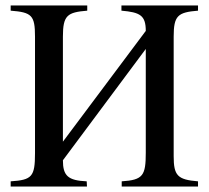

<svg xmlns="http://www.w3.org/2000/svg" viewBox="-20 -682 763 702"><path d="M704 0V-19C629 -25 615 -40 615 -111V-548C615 -625 630 -637 704 -643V-662H424V-643C492 -637 513 -626 513 -569L210 -164V-548C210 -626 226 -637 299 -643V-662H19V-643C96 -637 108 -626 108 -548V-122C108 -36 97 -24 19 -19V0H298L297 -19C229 -22 210 -39 210 -96L513 -503V-124C513 -40 503 -24 425 -19V0Z"/></svg>

Font: STIXGeneral
Style: Regular
Weight: 400
Designer: MicroPress Inc., with final additions and corrections provided by Coen Hoffman, Elsevier (retired)
Version: Version 1.1.0